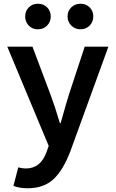

<svg xmlns="http://www.w3.org/2000/svg" viewBox="-20 -789 624 1029"><path d="M52 207 78 108Q101 114 118 114Q199 114 230 24L241 -7L19 -539H154L251 -281Q273 -223 301 -129H305L313 -157Q335 -236 349 -281L434 -539H561L357 22Q319 122 267 171Q215 220 127 220Q84 220 52 207ZM342 -701Q342 -730 362 -749.5Q382 -769 411 -769Q441 -769 460.5 -749.5Q480 -730 480 -701Q480 -672 460.5 -652Q441 -632 411 -632Q382 -632 362 -652Q342 -672 342 -701ZM115 -701Q115 -730 134.5 -749.5Q154 -769 183 -769Q213 -769 232.5 -749.5Q252 -730 252 -701Q252 -672 232.5 -652Q213 -632 183 -632Q153 -632 134 -652Q115 -672 115 -701Z"/></svg>

Font: Nebula Sans Semibold
Style: Regular
Weight: 600
Designer: Paul D. Hunt for Adobe (as Source Sans)
Foundry: Nebula Entertainment & Broadcasting LLC
Version: Version 1.010